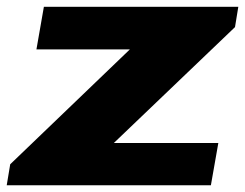

<svg xmlns="http://www.w3.org/2000/svg" viewBox="-38 -548 725 568"><path d="M-18.1 0 -7.8 -62 346.2 -401.9H69.8L91.8 -527.8H667L657.2 -467.8L298.8 -125H607.9L585.9 0Z"/></svg>

Font: Archivo Expanded ExtraBold
Style: Italic
Weight: 800
Width: 7
Italic angle: -10°
Designer: Hector Gatti
Foundry: Omnibus-Type
Version: Version 2.001